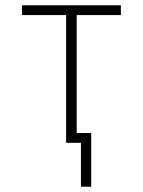

<svg xmlns="http://www.w3.org/2000/svg" viewBox="-20 -540 540 726"><path d="M286 166V0H230V-483H63V-520H437V-483H270V-37H325V166Z"/></svg>

Font: Iosevka Extralight
Style: Regular
Weight: 200
Monospace: yes
Designer: Belleve Invis
Foundry: Belleve Invis
Version: Version 32.0.1; ttfautohint (v1.8.4)